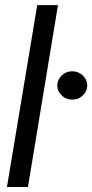

<svg xmlns="http://www.w3.org/2000/svg" viewBox="-20 -748 369 768"><path d="M211.9 -727.5 91.8 0H7.8L128.9 -727.5ZM268.6 -349.6Q244.6 -349.1 227.1 -366Q209.5 -382.8 209 -406.2Q209.5 -429.7 227.1 -446.3Q244.6 -462.9 268.6 -462.9Q293.5 -462.9 311 -446.3Q328.6 -429.7 329.1 -406.2Q328.6 -382.8 311 -366Q293.5 -349.1 268.6 -349.6Z"/></svg>

Font: Inter Tight
Style: Italic
Weight: 400
Italic angle: -9.39999°
Designer: Rasmus Andersson
Foundry: rsms
Version: Version 3.002